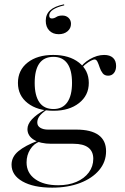

<svg xmlns="http://www.w3.org/2000/svg" viewBox="-20 -683 584 896"><path d="M223.4 192.7Q136.3 192.7 85.1 163.7Q33.9 134.7 33.9 85.5Q33.9 49.2 65.7 22.6Q97.6 -4 158.1 -26.6L166.1 -22.6Q137.9 -12.9 121 14.1Q104 41.1 104 75Q104 124.2 144 152.8Q183.9 181.5 251.6 181.5Q300 181.5 336.7 165.7Q373.4 150 394.4 121.8Q415.3 93.5 415.3 58.1Q415.3 23.4 391.9 5.6Q368.5 -12.1 322.6 -12.1H219.4Q168.5 -12.1 138.3 -30.6Q108.1 -49.2 108.1 -80.6Q108.1 -103.2 128.6 -125.8Q149.2 -148.4 188.7 -170.2L196 -169.4Q171.8 -152.4 162.9 -139.1Q154 -125.8 154 -111.3Q154 -95.2 168.1 -86.7Q182.3 -78.2 204 -78.2H336.3Q404.8 -78.2 439.9 -52.8Q475 -27.4 475 22.6Q475 72.6 442.7 110.9Q410.5 149.2 353.6 171Q296.8 192.7 223.4 192.7ZM229.8 -166.1Q154.8 -166.1 109.3 -201.6Q63.7 -237.1 63.7 -296Q63.7 -355.6 108.9 -391.1Q154 -426.6 228.2 -426.6Q303.2 -426.6 348.8 -390.7Q394.4 -354.8 394.4 -296Q394.4 -237.9 348.8 -202Q303.2 -166.1 229.8 -166.1ZM229.8 -174.2Q271.8 -174.2 294 -205.6Q316.1 -237.1 316.1 -296Q316.1 -356.5 294 -387.1Q271.8 -417.7 229.8 -417.7Q185.5 -417.7 163.7 -387.1Q141.9 -356.5 141.9 -296Q141.9 -237.1 163.7 -205.6Q185.5 -174.2 229.8 -174.2ZM484.7 -329.8Q467.7 -329.8 458.9 -341.5Q450 -353.2 445.2 -368.1Q440.3 -383.1 435.1 -394.4Q429.8 -405.6 421 -405.6Q416.1 -405.6 404 -399.6Q391.9 -393.5 378.2 -382.3Q364.5 -371 354.8 -354L350.8 -359.7Q365.3 -387.1 399.2 -406.9Q433.1 -426.6 466.1 -426.6Q492.7 -426.6 507.3 -413.3Q521.8 -400 521.8 -375Q521.8 -354.8 511.7 -342.3Q501.6 -329.8 484.7 -329.8ZM279 -662.9 279.8 -658.1Q245.2 -650 227.4 -637.9Q209.7 -625.8 209.7 -610.5Q209.7 -596.8 221.8 -596.8Q232.3 -596.8 242.7 -603.6Q253.2 -610.5 271 -610.5Q288.7 -610.5 300 -599.6Q311.3 -588.7 311.3 -571.8Q311.3 -550.8 295.2 -537.1Q279 -523.4 254 -523.4Q226.6 -523.4 210.1 -540.3Q193.5 -557.3 193.5 -586.3Q193.5 -616.1 214.1 -635.1Q234.7 -654 279 -662.9Z"/></svg>

Font: Playfair 144pt SemiExpanded Light
Style: Regular
Weight: 300
Width: 6
Designer: Claus Eggers Sørensen
Foundry: Claus Eggers Sørensen
Version: Version 2.203